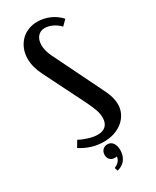

<svg xmlns="http://www.w3.org/2000/svg" viewBox="-224 -767 812 1002"><g transform="rotate(-30 182.5 -266.5)"><path d="M238 -105Q238 -126 230 -150Q222 -174 204 -211L79 -461Q52 -515 52 -564Q52 -596 62.5 -622Q73 -648 91.5 -667.5Q110 -687 136 -697.5Q162 -708 192 -708Q230 -708 265.5 -692.5Q301 -677 327 -648L297 -618Q278 -638 254.5 -649Q231 -660 209 -660Q182 -660 166 -641Q150 -622 150 -590Q150 -557 169 -518L321 -208Q342 -163 342 -125Q342 -96 330 -71.5Q318 -47 296.5 -29Q275 -11 245.5 -1Q216 9 181 9Q108 9 43 -33L65 -70Q91 -56 120 -47.5Q149 -39 172 -39Q204 -39 221 -56Q238 -73 238 -105ZM201 109Q197 110 193.5 110Q190 110 187 110Q170 110 159.5 99Q149 88 149 71Q149 52 160.5 40.5Q172 29 189 29Q209 29 221 45Q233 61 233 88Q233 122 215.5 145Q198 168 167 175L161 156Q181 146 189.5 136Q198 126 201 109Z"/></g></svg>

Font: Moniqa Paragraph
Style: Bold
Weight: 700
Designer: Rajesh Rajput
Foundry: Rajesh Rajput
Version: Version 1.000